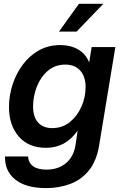

<svg xmlns="http://www.w3.org/2000/svg" viewBox="-20 -758 626 989"><path d="M217.3 210.9Q113.8 210.9 58.8 167Q3.9 123 5.9 47.9H124Q130.9 115.7 219.2 115.7Q279.8 115.7 319.6 82.5Q359.4 49.3 368.7 -9.8L379.9 -84.5H379.4Q347.2 -39.1 306.9 -17.8Q266.6 3.4 216.8 3.4Q127.4 3.4 76.9 -54.4Q26.4 -112.3 26.4 -206.1Q26.4 -266.1 44.9 -323Q63.5 -379.9 97.9 -425.8Q132.3 -471.7 180.9 -498.8Q229.5 -525.9 290 -525.9Q342.8 -525.9 381.8 -503.7Q420.9 -481.4 439 -437H439.5L452.1 -515.6H574.2L490.7 -9.3Q477.5 70.8 438.7 119.1Q399.9 167.5 342.5 189.2Q285.2 210.9 217.3 210.9ZM249 -98.1Q301.8 -98.1 340.3 -129.6Q378.9 -161.1 399.9 -209.5Q420.9 -257.8 420.9 -309.6Q420.9 -363.3 393.3 -394.3Q365.7 -425.3 316.9 -425.3Q263.7 -425.3 226.3 -393.1Q189 -360.8 169.7 -311.3Q150.4 -261.7 150.4 -209.5Q150.4 -154.8 176.5 -126.5Q202.6 -98.1 249 -98.1ZM283.7 -595.2 386.7 -738.3H512.2L374.5 -595.2Z"/></svg>

Font: Inter Display SemiBold
Style: Italic
Weight: 600
Italic angle: -9.39999°
Designer: Rasmus Andersson
Foundry: rsms
Version: Version 4.000;git-a52131595